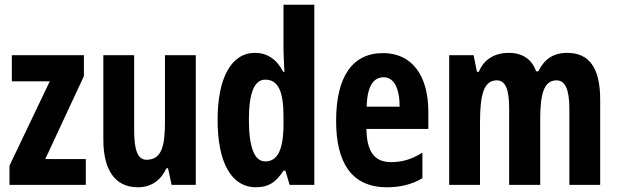

<svg xmlns="http://www.w3.org/2000/svg" viewBox="-20 -780 2606 810"><path d="M342 0V-109H171L334 -459V-547H30V-437H190L20 -81V0Z M806 -547H676V-269C676 -165 663 -106 598 -106C561 -106 546 -147 546 -229V-547H416V-190C416 -65 464 10 561 10C617 10 657 -17 682 -70H689L704 0H806Z M1060 10C1113 10 1144 -11 1176 -60H1184L1202 0H1306V-760H1176V-570C1176 -549 1178 -519 1180 -477H1175C1147 -531 1106 -557 1056 -557C956 -557 898 -452 898 -274C898 -96 955 10 1060 10ZM1099 -99C1054 -99 1030 -157 1030 -275C1030 -386 1052 -444 1099 -444C1153 -444 1176 -396 1176 -288V-257C1176 -148 1151 -99 1099 -99Z M1596 -556C1465 -556 1398 -454 1398 -270C1398 -97 1461 10 1612 10C1669 10 1718 -2 1762 -28V-136C1715 -107 1676 -96 1630 -96C1560 -96 1527 -140 1526 -236H1787V-309C1787 -460 1719 -556 1596 -556ZM1599 -454C1642 -454 1666 -407 1666 -330H1527C1529 -418 1556 -454 1599 -454Z M2373 -557C2314 -557 2276 -530 2251 -479H2242C2226 -524 2190 -557 2127 -557C2066 -557 2021 -529 2000 -477H1992L1978 -547H1875V0H2005V-261C2005 -379 2020 -441 2076 -441C2112 -441 2128 -404 2128 -323V0H2259V-277C2259 -387 2276 -441 2328 -441C2364 -441 2382 -403 2382 -322V0H2512V-360C2512 -493 2466 -557 2373 -557Z"/></svg>

Font: Noto Sans Arabic UI XCn
Style: Bold
Weight: 700
Width: 2
Designer: Monotype Design Team, Nadine Chahine and Nizar Qandah
Foundry: Monotype Imaging Inc.
Version: Version 2.010